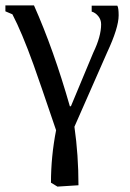

<svg xmlns="http://www.w3.org/2000/svg" viewBox="-21 -479 482 712"><path d="M169 199H168Q168 101 187 4Q127 -173 103 -240Q60 -359 25 -426L-1 -437V-459H105Q178 -295 238 -85H242L325 -284Q354 -344 354 -389Q354 -406 343.5 -419Q333 -432 319 -436V-458H414Q419 -450 419 -422Q419 -376 376 -284L255 -9Q270 96 270 208L192 213Z"/></svg>

Font: Libra Serif Modern
Style: Regular
Weight: 400
Designer: Stefan Peev, Context Ltd
Foundry: Stefan Peev, Context Ltd
Version: Version 1.000